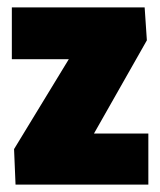

<svg xmlns="http://www.w3.org/2000/svg" viewBox="-20 -499 433 519"><path d="M381 0V-138H234L377 -390L371 -479H12V-339H166L18 -96L22 0Z"/></svg>

Font: Passion One
Style: Regular
Weight: 400
Designer: Alejandro Lo Celso
Foundry: Fontstage
Version: Version 1.001